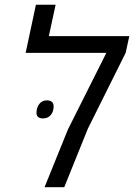

<svg xmlns="http://www.w3.org/2000/svg" viewBox="-20 -784 561 804"><path d="M264.6 -242.2 425.3 -562.5H87.4L130.4 -764.2H212.9L184.6 -632.8H521.5L506.3 -563L347.7 -244.6L249 0H166.5ZM132.8 -311.5Q132.8 -333.5 144.5 -348.6Q156.2 -363.8 176.3 -363.8Q190.4 -363.8 197.5 -357.2Q204.6 -350.6 204.6 -338.9Q204.6 -316.4 192.4 -302.2Q180.2 -288.1 160.2 -288.1Q146.5 -288.1 139.6 -294.2Q132.8 -300.3 132.8 -311.5Z"/></svg>

Font: Viking Open Sans
Style: Italic
Weight: 400
Italic angle: -12°
Foundry: Ascender Corporation
Version: Version 2.000